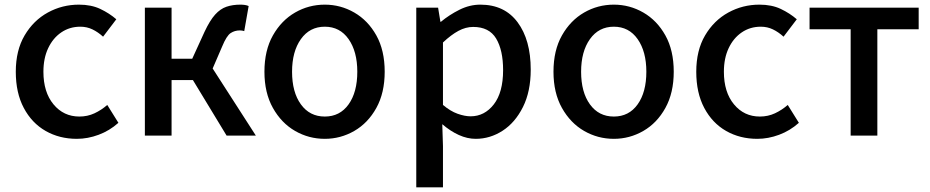

<svg xmlns="http://www.w3.org/2000/svg" viewBox="-20 -584 4006 827"><path d="M311 14Q236 14 176.5 -20Q117 -54 82.5 -119Q48 -184 48 -275Q48 -367 86 -431.5Q124 -496 186 -530Q248 -564 320 -564Q373 -564 412 -545.5Q451 -527 481 -501L424 -426Q402 -446 378 -457.5Q354 -469 326 -469Q280 -469 244 -444.5Q208 -420 187.5 -376.5Q167 -333 167 -275Q167 -187 210.5 -134.5Q254 -82 322 -82Q357 -82 387 -96Q417 -110 442 -132L490 -55Q452 -21 405 -3.5Q358 14 311 14Z M604 0V-551H719V-331H808L861 -447Q884 -496 906.5 -521Q929 -546 955.5 -555Q982 -564 1015 -564Q1038 -564 1051 -558L1032 -450Q1023 -453 1013 -453Q991 -453 973.5 -441.5Q956 -430 937 -384L896 -289L1082 0H956L811 -239H719V0Z M1379 14Q1310 14 1251 -20Q1192 -54 1155.5 -119Q1119 -184 1119 -275Q1119 -367 1155.5 -431.5Q1192 -496 1251 -530Q1310 -564 1379 -564Q1447 -564 1506 -530Q1565 -496 1601 -431.5Q1637 -367 1637 -275Q1637 -184 1601 -119Q1565 -54 1506 -20Q1447 14 1379 14ZM1379 -82Q1444 -82 1481.5 -134.5Q1519 -187 1519 -275Q1519 -362 1481.5 -415.5Q1444 -469 1379 -469Q1314 -469 1276 -415.5Q1238 -362 1238 -275Q1238 -187 1276 -134.5Q1314 -82 1379 -82Z M1773 223V-551H1867L1877 -490H1879Q1915 -520 1959 -542Q2003 -564 2049 -564Q2153 -564 2209.5 -488Q2266 -412 2266 -284Q2266 -190 2232.5 -123Q2199 -56 2145 -21Q2091 14 2029 14Q1993 14 1956.5 -2.5Q1920 -19 1885 -49L1888 45V223ZM2007 -83Q2067 -83 2107 -134.5Q2147 -186 2147 -282Q2147 -368 2117 -418Q2087 -468 2018 -468Q1986 -468 1954.5 -451Q1923 -434 1888 -401V-132Q1920 -105 1951 -94Q1982 -83 2007 -83Z M2624 14Q2555 14 2496 -20Q2437 -54 2400.5 -119Q2364 -184 2364 -275Q2364 -367 2400.5 -431.5Q2437 -496 2496 -530Q2555 -564 2624 -564Q2692 -564 2751 -530Q2810 -496 2846 -431.5Q2882 -367 2882 -275Q2882 -184 2846 -119Q2810 -54 2751 -20Q2692 14 2624 14ZM2624 -82Q2689 -82 2726.5 -134.5Q2764 -187 2764 -275Q2764 -362 2726.5 -415.5Q2689 -469 2624 -469Q2559 -469 2521 -415.5Q2483 -362 2483 -275Q2483 -187 2521 -134.5Q2559 -82 2624 -82Z M3242 14Q3167 14 3107.5 -20Q3048 -54 3013.5 -119Q2979 -184 2979 -275Q2979 -367 3017 -431.5Q3055 -496 3117 -530Q3179 -564 3251 -564Q3304 -564 3343 -545.5Q3382 -527 3412 -501L3355 -426Q3333 -446 3309 -457.5Q3285 -469 3257 -469Q3211 -469 3175 -444.5Q3139 -420 3118.5 -376.5Q3098 -333 3098 -275Q3098 -187 3141.5 -134.5Q3185 -82 3253 -82Q3288 -82 3318 -96Q3348 -110 3373 -132L3421 -55Q3383 -21 3336 -3.5Q3289 14 3242 14Z M3644 0V-458H3467V-551H3937V-458H3759V0Z"/></svg>

Font: Source Han Sans SC Medium
Style: Regular
Weight: 500
Designer: Ryoko NISHIZUKA 西塚涼子 (kana, bopomofo & ideographs); Paul D. Hunt (Latin, Greek & Cyrillic); Sandoll Communications 산돌커뮤니
Foundry: Adobe
Version: Version 2.004;hotconv 1.0.118;makeotfexe 2.5.65603